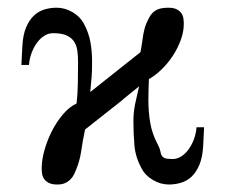

<svg xmlns="http://www.w3.org/2000/svg" viewBox="-20 -474 597 508"><path d="M351.6 -335.9Q354.5 -350.6 356 -361.8Q357.4 -373 359.1 -382.6Q360.8 -392.1 363.5 -401.6Q366.2 -411.1 372.1 -422.4Q375 -428.7 378.9 -434.3Q382.8 -439.9 388.7 -444.3Q394.5 -448.7 403.3 -451.2Q412.1 -453.6 424.8 -453.6Q439.5 -453.6 447.8 -449.2Q456.1 -444.8 460.2 -438.5Q464.4 -432.1 465.3 -424.6Q466.3 -417 466.3 -410.6Q466.3 -390.1 458.3 -368.2Q450.2 -346.2 437.3 -326.4Q424.3 -306.6 407.7 -290.5Q391.1 -274.4 374 -264.6Q373.5 -250.5 373 -236.8Q372.6 -223.1 372.6 -209Q372.6 -178.7 377.4 -149.4Q382.3 -120.1 397.9 -90.8Q402.8 -81.5 404.1 -74.5Q405.3 -67.4 407.7 -62.7Q410.2 -58.1 416 -55.7Q421.9 -53.2 436.5 -53.2Q448.2 -53.2 459 -59.8Q469.7 -66.4 478.3 -77.9Q486.8 -89.4 492.7 -104.5Q498.5 -119.6 500 -137.2H520L517.6 -88.9Q516.1 -58.6 507.8 -38.6Q499.5 -18.6 487.1 -6.8Q474.6 4.9 459 9.5Q443.4 14.2 426.8 14.2Q404.8 14.2 384.5 2.2Q364.3 -9.8 354.5 -28.3Q338.4 -58.1 335.7 -89.1Q333 -120.1 333 -152.3Q333 -166 334.2 -177Q335.4 -188 337.4 -198.5Q339.4 -209 342.3 -220.2Q345.2 -231.4 348.1 -245.6L305.2 -210.9V-210.4L205.1 -131.3Q198.7 -101.6 195.1 -75.7Q191.4 -49.8 182.1 -26.9Q179.7 -20.5 176.3 -13.4Q172.9 -6.3 167.2 -0.2Q161.6 5.9 153.1 10Q144.5 14.2 131.8 14.2Q117.2 14.2 108.9 9.8Q100.6 5.4 96.4 -1Q92.3 -7.3 91.3 -14.9Q90.3 -22.5 90.3 -28.8Q90.3 -50.8 97.7 -76.9Q105 -103 117.4 -127.4Q129.9 -151.9 146.7 -171.6Q163.6 -191.4 182.6 -200.2Q185.5 -225.1 186 -254.6Q186.5 -284.2 186.5 -310.5Q186.5 -326.2 184.6 -340.1Q182.6 -354 175.8 -364.3Q168.9 -374.5 155.8 -380.4Q142.6 -386.2 120.1 -386.2Q108.4 -386.2 97.7 -379.6Q86.9 -373 78.4 -361.6Q69.8 -350.1 64 -335Q58.1 -319.8 56.6 -302.2H36.6L39.1 -350.6Q40.5 -380.9 48.8 -400.9Q57.1 -420.9 69.6 -432.6Q82 -444.3 97.7 -449Q113.3 -453.6 129.9 -453.6Q151.9 -453.6 172.1 -441.7Q192.4 -429.7 202.1 -411.1Q214.8 -387.2 219.2 -362.8Q223.6 -338.4 223.6 -312.5Q223.6 -297.9 223.4 -288.1Q223.1 -278.3 222.4 -269.8Q221.7 -261.2 220.7 -252.2Q219.7 -243.2 218.8 -230.5Z"/></svg>

Font: Cardo
Style: Bold
Weight: 700
Designer: David J. Perry
Foundry: David J. Perry
Version: Version 1.0011